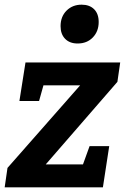

<svg xmlns="http://www.w3.org/2000/svg" viewBox="-25 -801 539 821"><path d="M-5 0 7 -83 344 -466 360 -436H127L170 -469L142 -369H58L84 -534H489L477 -451L135 -57V-98H357L315 -57L358 -176H442L415 0ZM307 -615Q273 -615 253.5 -635Q234 -655 234 -689Q234 -730 259.5 -755.5Q285 -781 324 -781Q358 -781 377.5 -761.5Q397 -742 397 -707Q397 -667 372 -641Q347 -615 307 -615Z"/></svg>

Font: Bitter Thin
Style: Bold Italic
Weight: 700
Italic angle: -9°
Version: Version 3.021